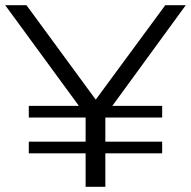

<svg xmlns="http://www.w3.org/2000/svg" viewBox="-20 -720 736 740"><path d="M605 -312H413L696 -700H617L349 -336L82 -700H0L284 -312H91V-267H310V-174H91V-129H310V0H386V-129H605V-174H386V-267H605Z"/></svg>

Font: Montserrat-Alt1
Style: Regular
Weight: 400
Designer: Differentunic
Foundry: Differentunic
Version: Version 7.222